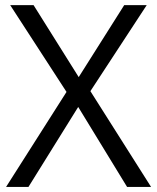

<svg xmlns="http://www.w3.org/2000/svg" viewBox="-20 -734 617 754"><path d="M573.2 0H479L287.1 -314L91.8 0H3.9L241.2 -373L20 -713.9H111.8L289.1 -431.2L467.8 -713.9H556.2L335 -376Z"/></svg>

Font: f06041945
Style: Regular
Weight: 400
Foundry: Ascender Corporation
Version: Version 1.10